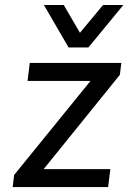

<svg xmlns="http://www.w3.org/2000/svg" viewBox="-20 -755 518 775"><path d="M31.2 0 37.1 -48.8 345.2 -428.2H91.3L100.1 -501H469.7L463.9 -453.1L156.2 -72.3H425.3L416.5 0ZM256.8 -563.5 157.2 -734.9H237.3L302.7 -622.6L396 -734.9H478L336.9 -563.5Z"/></svg>

Font: Ride
Style: Italic
Weight: 400
Version: Version 3.000